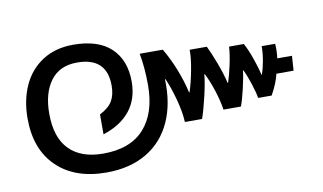

<svg xmlns="http://www.w3.org/2000/svg" viewBox="-60 -671 1295 770"><g transform="rotate(-10 587.5 -286.0)"><path d="M43 -290Q43 -365 70 -424Q97 -483 149.5 -516.5Q202 -550 274 -550Q376 -550 428 -500.5Q480 -451 480 -364Q480 -293 442 -245.5Q404 -198 332 -175V-256Q369 -275 383.5 -299.5Q398 -324 398 -362Q398 -477 277 -477Q206 -477 169 -427.5Q132 -378 132 -294Q132 -197 180 -148Q228 -99 318 -99Q429 -99 485.5 -162Q542 -225 542 -338Q542 -410 531 -468H625Q649 -428 669 -377.5Q689 -327 699 -281H701Q713 -317 722.5 -367.5Q732 -418 731 -449H801Q816 -418 832.5 -374Q849 -330 858 -292H860Q869 -319 878 -360.5Q887 -402 889 -434H949Q962 -411 976.5 -370.5Q991 -330 997 -301H999Q1007 -323 1012.5 -353.5Q1018 -384 1018 -413H1073Q1075 -381 1071 -354H1131L1127 -294H1057Q1048 -255 1023 -211H968Q965 -232 952.5 -270.5Q940 -309 929 -330H927Q925 -306 914 -259Q903 -212 894 -189H823Q818 -224 804 -267.5Q790 -311 774 -342H772Q769 -309 757 -257Q745 -205 732 -167H662Q660 -208 646 -260Q632 -312 615 -350H613Q617 -251 583.5 -177Q550 -103 482 -62.5Q414 -22 318 -22Q190 -22 116.5 -93Q43 -164 43 -290Z"/></g></svg>

Font: Kanit
Style: Regular
Weight: 400
Designer: Katatrad Team
Foundry: Cadson Demak
Version: Version 1.001